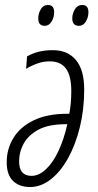

<svg xmlns="http://www.w3.org/2000/svg" viewBox="-20 -743 394 773"><path d="M101 10Q58 10 32.5 -14.5Q7 -39 7 -90Q7 -143 34 -187.5Q61 -232 115.5 -258.5Q170 -285 252 -285H259Q267 -326 267 -376Q267 -438 245.5 -467Q224 -496 180 -496Q155 -496 132 -488Q109 -480 85 -466L89 -516Q110 -528 135 -534.5Q160 -541 193 -541Q253 -541 286 -501Q319 -461 319 -383Q319 -302 301.5 -231Q284 -160 254 -106Q224 -52 184.5 -21Q145 10 101 10ZM107 -35Q137 -35 165.5 -62Q194 -89 216 -136.5Q238 -184 251 -243H245Q177 -243 136 -221.5Q95 -200 76 -166Q57 -132 57 -93Q57 -35 107 -35ZM298 -639Q271 -639 271 -669Q271 -688 281.5 -705.5Q292 -723 311 -723Q336 -723 336 -694Q336 -673 325.5 -656Q315 -639 298 -639ZM160 -639Q134 -639 134 -669Q134 -688 144 -705.5Q154 -723 173 -723Q198 -723 198 -694Q198 -673 187.5 -656Q177 -639 160 -639Z"/></svg>

Font: Noto Sans ExtraCondensed Light
Style: Italic
Weight: 300
Width: 2
Italic angle: -12°
Designer: Monotype Design Team
Foundry: Monotype Imaging Inc.
Version: Version 2.013; ttfautohint (v1.8.4.7-5d5b)